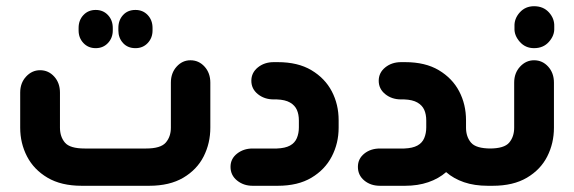

<svg xmlns="http://www.w3.org/2000/svg" viewBox="-20 -598 1848 618"><path d="M288 -443Q264 -443 248.5 -459.5Q233 -476 233 -500V-508Q233 -533 248.5 -549.5Q264 -566 288 -566Q312 -566 327.5 -549.5Q343 -533 343 -508V-500Q343 -476 327.5 -459.5Q312 -443 288 -443ZM416 -443Q391 -443 376 -459.5Q361 -476 361 -500V-508Q361 -533 376 -549.5Q391 -566 416 -566Q440 -566 455.5 -549.5Q471 -533 471 -508V-500Q471 -476 455.5 -459.5Q440 -443 416 -443ZM460 0H243Q177 0 133 -26Q89 -52 67 -94.5Q45 -137 45 -187V-300Q45 -331 64 -351.5Q83 -372 109 -372Q136 -372 154.5 -351.5Q173 -331 173 -300V-187Q173 -158 189 -139Q205 -120 253 -120H450Q497 -120 513.5 -139Q530 -158 530 -187V-332Q530 -363 548.5 -383.5Q567 -404 593 -404Q620 -404 638.5 -383.5Q657 -363 657 -332V-187Q657 -137 635.5 -94.5Q614 -52 570 -26Q526 0 460 0Z M874 0H793Q764 0 743 -17Q722 -34 722 -61Q722 -87 743 -103.5Q764 -120 793 -120H871Q898 -121 913.5 -129.5Q929 -138 935.5 -153.5Q942 -169 942 -188V-210Q942 -230 935.5 -244.5Q929 -259 913.5 -268Q898 -277 871 -278H861Q831 -278 810 -295Q789 -312 789 -338Q789 -364 810 -381Q831 -398 861 -398H874Q939 -398 982.5 -372Q1026 -346 1048 -304Q1070 -262 1070 -211V-187Q1070 -137 1048 -94.5Q1026 -52 982.5 -26Q939 0 874 0Z M1564 -120V0H1550Q1507 0 1473.5 -11.5Q1440 -23 1416 -44Q1392 -23 1358.5 -11.5Q1325 0 1284 0H1203Q1173 0 1152.5 -17Q1132 -34 1132 -61Q1132 -87 1152.5 -103.5Q1173 -120 1203 -120H1281Q1308 -121 1323.5 -129.5Q1339 -138 1345.5 -153.5Q1352 -169 1352 -188V-210Q1352 -230 1345.5 -244.5Q1339 -259 1323.5 -268Q1308 -277 1281 -278H1271Q1241 -278 1220 -295Q1199 -312 1199 -338Q1199 -364 1220 -381Q1241 -398 1271 -398H1284Q1349 -398 1392.5 -372Q1436 -346 1458 -304Q1480 -262 1480 -211V-187Q1480 -158 1496 -139Q1512 -120 1560 -120Z M1699 -443Q1671 -443 1653 -463.5Q1635 -484 1636 -507V-513Q1635 -538 1653 -558Q1671 -578 1699 -578Q1729 -578 1747 -558Q1765 -538 1764 -513V-507Q1765 -484 1747 -463.5Q1729 -443 1699 -443ZM1552 0V-120H1556Q1603 -120 1619 -139Q1635 -158 1635 -187V-332Q1635 -363 1654 -383.5Q1673 -404 1699 -404Q1726 -404 1744.5 -383.5Q1763 -363 1763 -332V-187Q1763 -137 1741.5 -94.5Q1720 -52 1676 -26Q1632 0 1566 0Z"/></svg>

Font: Beiruti ExtraBold
Style: Regular
Weight: 800
Designer: Arlette Boutros
Foundry: Boutros
Version: Version 1.41